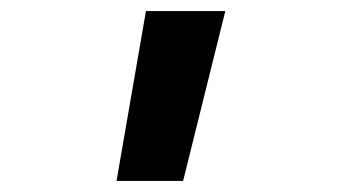

<svg xmlns="http://www.w3.org/2000/svg" viewBox="-20 -166 640 346"><path d="M190 160 243 -146H386L310 160Z"/></svg>

Font: JetBrains Mono NL
Style: Bold
Weight: 700
Monospace: yes
Designer: Philipp Nurullin, Konstantin Bulenkov
Foundry: JetBrains
Version: Version 2.305; ttfautohint (v1.8.4.7-5d5b)